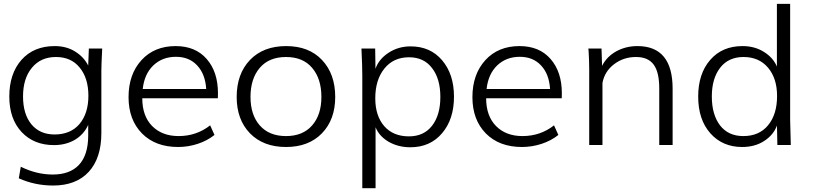

<svg xmlns="http://www.w3.org/2000/svg" viewBox="-20 -753 4232 997"><path d="M263.2 -54.7C212.4 -54.7 172.4 -72.3 143.1 -107.4C114.3 -142.6 99.6 -190.9 99.6 -252C99.6 -314 114.7 -363.8 145.5 -400.9C176.3 -438.5 217.8 -457 270.5 -457C322.8 -457 363.8 -439 393.6 -402.3C423.8 -365.7 439 -316.9 439 -255.4C439 -194.3 423.3 -145.5 392.6 -108.9C361.8 -72.8 318.4 -54.7 263.2 -54.7ZM255.9 210.4C335.4 210.4 397.5 186.5 440.9 139.2C484.4 91.8 506.3 24.4 506.3 -62V-387.2C506.3 -405.3 507.8 -443.4 510.7 -501H441.4L438 -412.6C422.9 -442.4 400.4 -466.8 370.1 -485.4C339.8 -504.4 304.7 -513.7 264.2 -513.7C191.4 -513.7 133.8 -489.7 91.3 -441.9C49.3 -394 28.3 -330.6 28.3 -251.5C28.3 -174.3 49.8 -112.8 92.3 -67.4C134.8 -22 190.9 0.5 260.7 0.5C344.7 0.5 409.2 -40 438 -104.5V-48.8C438 89.4 369.1 153.3 253.9 153.3C197.8 153.3 142.1 139.6 87.9 112.8L77.6 172.9C132.8 197.8 192.4 210.4 255.9 210.4Z M721.2 -291C726.6 -342.3 745.1 -383.3 775.9 -413.1C807.1 -442.9 846.2 -458 893.6 -458C939 -458 975.6 -443.4 1003.4 -413.6C1031.7 -383.8 1047.4 -343.3 1050.8 -291ZM904.8 10.3C975.1 10.3 1044.4 -12.7 1093.8 -52.2L1071.3 -102.1C1023.9 -64.9 969.2 -46.4 907.2 -46.4C850.1 -46.4 804.2 -64 770 -98.6C735.8 -133.3 718.8 -181.6 718.8 -242.7H1111.3C1111.8 -246.1 1111.8 -254.9 1111.8 -269C1111.8 -342.8 1092.3 -402.3 1053.2 -446.8C1014.6 -491.2 960.9 -513.7 892.1 -513.7C818.4 -513.7 758.8 -489.3 714.4 -440.4C669.9 -391.6 647.5 -327.6 647.5 -248.5C647.5 -169.9 670.9 -107.4 717.3 -60.1C763.7 -13.2 826.2 10.3 904.8 10.3Z M1465.3 10.3C1543.9 10.3 1606.4 -13.7 1651.9 -61C1697.8 -108.4 1720.7 -171.4 1720.7 -249.5C1720.7 -329.1 1697.8 -393.1 1652.3 -441.4C1606.9 -489.7 1544.9 -513.7 1465.8 -513.7C1386.7 -513.7 1324.2 -489.7 1277.8 -441.4C1231.9 -393.1 1209 -329.1 1209 -249.5C1209 -171.4 1231.9 -108.4 1277.8 -61C1323.7 -13.7 1386.2 10.3 1465.3 10.3ZM1465.3 -46.4C1406.7 -46.4 1361.3 -64.9 1329.1 -101.6C1296.9 -138.2 1280.8 -187.5 1280.8 -249.5C1280.8 -313 1296.9 -363.3 1329.1 -400.9C1361.3 -438.5 1406.7 -457 1465.3 -457C1523.4 -457 1568.8 -438.5 1600.6 -400.9C1632.8 -363.3 1648.9 -313 1648.9 -249.5C1648.9 -187.5 1632.8 -138.2 1600.6 -101.6C1568.8 -64.9 1523.4 -46.4 1465.3 -46.4Z M2103.5 -44.9C2049.3 -44.9 2006.3 -62.5 1975.1 -98.1C1944.3 -133.8 1928.7 -181.6 1928.7 -242.7C1928.7 -306.2 1944.3 -357.4 1975.6 -396.5C2007.3 -436 2049.8 -455.6 2104 -455.6C2155.3 -455.6 2195.3 -437 2223.6 -399.4C2252.4 -362.3 2266.6 -312.5 2266.6 -249.5C2266.6 -187 2252.4 -137.2 2223.6 -100.1C2195.3 -63.5 2155.3 -44.9 2103.5 -44.9ZM1930.2 224.1V-92.3C1942.4 -61.5 1964.8 -36.6 1997.6 -17.1C2030.8 2 2068.4 11.7 2110.8 11.7C2179.7 11.7 2234.4 -12.7 2275.4 -61C2316.9 -109.4 2337.4 -172.9 2337.4 -251C2337.4 -328.6 2316.9 -391.6 2275.9 -439.9C2234.9 -488.3 2180.2 -512.2 2111.8 -512.2C2069.3 -512.2 2031.2 -501 1997.6 -479C1963.9 -457 1941.4 -429.2 1929.7 -396L1928.2 -501H1856.9C1859.9 -438 1861.3 -391.6 1861.3 -362.8V224.1Z M2506.8 -291C2512.2 -342.3 2530.8 -383.3 2561.5 -413.1C2592.8 -442.9 2631.8 -458 2679.2 -458C2724.6 -458 2761.2 -443.4 2789.1 -413.6C2817.4 -383.8 2833 -343.3 2836.4 -291ZM2690.4 10.3C2760.7 10.3 2830.1 -12.7 2879.4 -52.2L2856.9 -102.1C2809.6 -64.9 2754.9 -46.4 2692.9 -46.4C2635.7 -46.4 2589.8 -64 2555.7 -98.6C2521.5 -133.3 2504.4 -181.6 2504.4 -242.7H2897C2897.5 -246.1 2897.5 -254.9 2897.5 -269C2897.5 -342.8 2877.9 -402.3 2838.9 -446.8C2800.3 -491.2 2746.6 -513.7 2677.7 -513.7C2604 -513.7 2544.4 -489.3 2500 -440.4C2455.6 -391.6 2433.1 -327.6 2433.1 -248.5C2433.1 -169.9 2456.5 -107.4 2502.9 -60.1C2549.3 -13.2 2611.8 10.3 2690.4 10.3Z M3108.4 0V-322.3C3115.7 -361.8 3135.7 -394.5 3168.5 -419.4C3201.2 -444.3 3238.8 -457 3282.2 -457C3368.2 -457 3403.3 -403.8 3403.3 -293V0H3472.7V-293C3472.7 -439.9 3411.6 -513.7 3290 -513.7C3250.5 -513.7 3213.9 -504.9 3180.7 -486.8C3147.9 -468.8 3123 -443.8 3106.4 -411.1L3103.5 -501H3035.2L3036.6 -485.4C3037.1 -474.6 3038.1 -460.4 3038.6 -442.9C3039.1 -425.8 3039.6 -410.2 3039.6 -396V0Z M3839.8 -46.4C3787.6 -46.4 3747.6 -64.9 3718.8 -102.1C3690.4 -139.6 3676.3 -189.5 3676.3 -252.4C3676.3 -314.5 3690.9 -364.3 3719.7 -401.4C3748.5 -438.5 3789.1 -457 3840.8 -457C3894.5 -457 3937 -438.5 3968.3 -401.4C3999.5 -364.3 4015.1 -315.4 4015.1 -254.4C4015.1 -190.9 3999.5 -140.1 3968.3 -102.5C3937.5 -64.9 3894.5 -46.4 3839.8 -46.4ZM3833.5 10.3C3877.9 10.3 3916 0 3948.2 -21C3980.5 -42 4002.4 -68.4 4014.6 -101.1L4016.6 0H4086.4C4084.5 -64.5 4083.5 -107.9 4083 -130.4V-732.9H4014.2V-407.7C4001 -438.5 3978.5 -463.9 3946.3 -483.9C3914.1 -503.9 3877.4 -513.7 3835.9 -513.7C3765.1 -513.7 3709 -489.7 3667.5 -441.4C3626 -393.6 3605.5 -330.1 3605.5 -251.5C3605.5 -171.9 3626.5 -108.4 3668.5 -61C3710.4 -13.7 3765.6 10.3 3833.5 10.3Z"/></svg>

Font: Ride Light
Style: Regular
Weight: 300
Version: Version 3.000